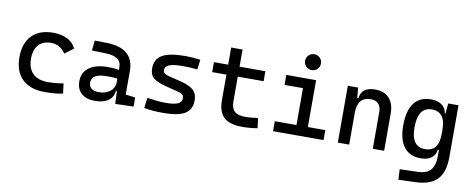

<svg xmlns="http://www.w3.org/2000/svg" viewBox="-77 -1116 4256 1722"><g transform="rotate(10 2051.0 -255.0)"><path d="M342.8 9.8Q210.4 9.8 138.4 -59.8Q66.4 -129.4 66.4 -259.8Q66.4 -386.7 134.5 -457Q202.6 -527.3 329.1 -527.3Q404.8 -527.3 458.7 -499.3Q512.7 -471.2 535.6 -419.9L456.1 -359.9Q434.1 -395.5 399.9 -415Q365.7 -434.6 325.2 -434.6Q252 -434.6 211.4 -390.4Q170.9 -346.2 170.9 -264.6Q170.9 -176.3 218.5 -129.6Q266.1 -83 354.5 -83Q390.6 -83 426.8 -86.4Q462.9 -89.8 497.1 -95.7L508.8 -4.9Q468.8 3.9 426 6.8Q383.3 9.8 342.8 9.8Z M985.4 4.9 980.5 -109.4H970.2Q964.4 -49.8 919.7 -20Q875 9.8 802.7 9.8Q721.7 9.8 677.2 -29.3Q632.8 -68.4 632.8 -139.6Q632.8 -221.7 694.1 -265.6Q755.4 -309.6 867.2 -309.6Q922.9 -309.6 964.8 -301.3V-325.2Q964.8 -377 928.5 -401.1Q892.1 -425.3 820.3 -427.2L696.3 -430.7L706.1 -522.5L810.5 -521Q939 -519 1001.2 -465.6Q1063.5 -412.1 1063.5 -309.6V-93.8L1151.4 -83V0ZM964.8 -221.7Q939.9 -225.6 915.3 -226.1Q890.6 -226.6 865.2 -226.6Q730.5 -226.6 730.5 -144.5Q730.5 -110.4 753.7 -91.8Q776.9 -73.2 819.3 -73.2Q867.7 -73.2 900.1 -89.8Q932.6 -106.4 948.7 -132.3Q964.8 -158.2 964.8 -185.5Z M1424.8 9.8Q1366.2 9.8 1324.5 6.3Q1282.7 2.9 1248 -4.9L1259.8 -98.6Q1311 -90.8 1350.3 -86.9Q1389.6 -83 1424.8 -83Q1503.4 -83 1538.8 -98.4Q1574.2 -113.8 1574.2 -147.5Q1574.2 -170.9 1561.8 -182.4Q1549.3 -193.8 1523.4 -200.2L1404.3 -230.5Q1327.6 -250 1291.7 -278.8Q1255.9 -307.6 1255.9 -366.2Q1255.9 -451.2 1321 -489.3Q1386.2 -527.3 1531.2 -527.3Q1602.5 -527.3 1668 -517.6L1657.2 -427.7Q1617.7 -431.6 1587.4 -433.1Q1557.1 -434.6 1528.3 -434.6Q1441.4 -434.6 1402.3 -419.7Q1363.3 -404.8 1363.3 -371.1Q1363.3 -348.6 1379.4 -338.6Q1395.5 -328.6 1428.7 -320.3L1524.4 -296.9Q1606 -277.3 1643.8 -244.6Q1681.6 -211.9 1681.6 -149.4Q1681.6 -65.9 1620.6 -28.1Q1559.6 9.8 1424.8 9.8Z M2144.5 9.8Q2026.9 9.8 1974.4 -39.1Q1921.9 -87.9 1921.9 -195.3V-426.8H1792V-517.6H1921.9V-673.8H2025.4V-517.6H2260.7V-426.8H2025.4V-200.2Q2025.4 -138.7 2055.4 -110.8Q2085.4 -83 2154.3 -83Q2178.7 -83 2206.1 -85.7Q2233.4 -88.4 2268.6 -92.8L2280.3 -2Q2246.1 3.9 2213.6 6.8Q2181.2 9.8 2144.5 9.8Z M2421.9 0V-90.8H2619.1V-426.8H2451.2V-517.6H2722.7V-90.8H2881.8V0ZM2667.5 -599.6Q2637.7 -599.6 2616.5 -620.8Q2595.2 -642.1 2595.2 -671.9Q2595.2 -702.1 2616.5 -723.1Q2637.7 -744.1 2667.5 -744.1Q2697.8 -744.1 2718.8 -723.1Q2739.7 -702.1 2739.7 -671.9Q2739.7 -642.1 2718.8 -620.8Q2697.8 -599.6 2667.5 -599.6Z M3330.1 0V-336.9Q3330.1 -383.8 3305.7 -409.2Q3281.2 -434.6 3237.3 -434.6Q3115.2 -434.6 3115.2 -291V0H3011.7V-517.6H3105.5L3113.8 -423.8H3125Q3133.8 -527.3 3261.7 -527.3Q3343.8 -527.3 3388.7 -477.5Q3433.6 -427.7 3433.6 -336.9V0Z M3604.5 233.4 3599.6 138.7 3765.6 133.8Q3844.2 131.3 3879.9 90.3Q3915.5 49.3 3916 -30.3V-93.8H3906.2Q3901.4 -44.9 3865 -17.6Q3828.6 9.8 3769 9.8Q3667.5 9.8 3615 -57.1Q3562.5 -124 3562.5 -253.9Q3562.5 -388.7 3615 -458Q3667.5 -527.3 3769 -527.3Q3829.6 -527.3 3867.2 -500Q3904.8 -472.7 3911.1 -423.8H3917.5L3925.8 -517.6H4019.5V-45.9Q4019.5 92.3 3956.5 158.2Q3893.6 224.1 3755.9 228.5ZM3916 -276.4Q3916 -439.5 3792 -439.5Q3665 -439.5 3665 -253.9Q3665 -78.1 3792 -78.1Q3916 -78.1 3916 -241.2Z"/></g></svg>

Font: CaskaydiaCove NFP
Style: Regular
Weight: 400
Designer: Aaron Bell
Foundry: Saja Typeworks
Version: Version 2111.001; VTT 6.35;Nerd Fonts 3.1.1